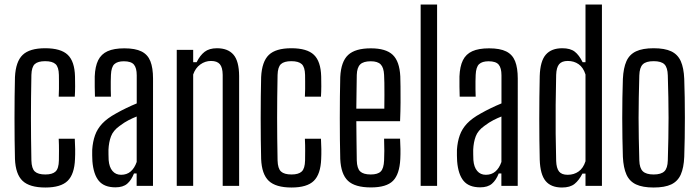

<svg xmlns="http://www.w3.org/2000/svg" viewBox="-20 -820 3086 847"><path d="M239 -393.6Q239.9 -409.8 240.1 -427.4Q240.4 -445.1 240.1 -461.4Q239.9 -477.8 239.8 -489.6Q239.1 -524.3 225 -537.2Q211 -550.1 179.3 -550.1Q147.3 -550.1 133.4 -537.2Q119.5 -524.3 118.5 -489.6Q117.5 -437.4 117 -391.2Q116.5 -345 116.5 -300.6Q116.5 -256.1 117 -210.2Q117.5 -164.3 118.5 -112.3Q119.5 -76.5 133.7 -63.4Q147.9 -50.3 180.1 -50.3Q211.2 -50.3 225.1 -63.4Q239.1 -76.5 239.8 -112.3Q240 -131 240.2 -154.9Q240.4 -178.8 239 -208H309.9Q311.3 -186.7 311.6 -162.5Q311.9 -138.4 310.9 -118.7Q308.4 -51.5 278.4 -22.2Q248.5 7.2 180.1 7.2Q110.6 7.2 79.6 -22.2Q48.7 -51.5 46 -118.7Q45 -157.6 44.5 -203.8Q44 -249.9 44 -298.6Q44 -347.2 44.5 -393.9Q45 -440.5 46 -480.1Q49.4 -548.5 80 -577.8Q110.6 -607.2 179.3 -607.2Q248.4 -607.2 278.8 -578.2Q309.2 -549.3 310.9 -482.5Q311.5 -463.2 311.4 -439.1Q311.3 -415 309.9 -393.6Z M489.4 6.4Q439.6 6.4 415.9 -22.3Q392.2 -50.9 387.6 -109Q387.1 -121.6 386.7 -134.6Q386.3 -147.6 386.8 -159.3Q389.1 -194.8 399.2 -223.1Q409.2 -251.5 431.2 -275Q453.3 -298.4 491.8 -319.5Q513.6 -331.9 536.7 -343Q559.7 -354.2 583.2 -363.8V-487.7Q583.2 -520.1 570.9 -534.9Q558.6 -549.7 526.3 -549.7Q498.2 -549.7 484.5 -537Q470.9 -524.3 469.4 -489.6Q468.9 -478.2 468.6 -461Q468.4 -443.9 468.6 -425.9Q468.9 -407.8 469.4 -393.6H398.9Q398.4 -412.3 397.9 -437.5Q397.4 -462.8 397.9 -482.9Q399.6 -526.7 413 -554.1Q426.5 -581.4 454.6 -594.1Q482.6 -606.8 528.7 -606.8Q576.6 -606.8 604.1 -593.1Q631.7 -579.4 643.4 -550Q655.1 -520.6 655.1 -473.2L654.9 0H582.8V-54.7H571Q559.7 -25.4 541.2 -9.5Q522.7 6.4 489.4 6.4ZM514.3 -48.9Q539.4 -48.9 556.4 -63.5Q573.5 -78.1 583 -105.6V-306Q565.8 -299.3 547.7 -290.1Q529.5 -280.9 507.7 -264.5Q479.3 -244.2 469.7 -218.5Q460 -192.9 458.5 -159.3Q458.4 -150.2 458.6 -138.2Q458.8 -126.1 459.3 -113.8Q461.8 -82.7 476.2 -65.8Q490.5 -48.9 514.3 -48.9Z M759.7 0V-600H832.2V-545.7H847.5Q862.1 -575.4 882.5 -591.3Q903 -607.2 937.2 -607.2Q985.4 -607.2 1009.9 -578.9Q1034.4 -550.7 1034.9 -484.7V0H962.4V-489.8Q962 -522.7 949.8 -536.9Q937.6 -551.1 910.8 -551.1Q885.2 -551.1 863.7 -535.6Q842.1 -520.1 832.2 -491.4V0Z M1325 -393.6Q1325.9 -409.8 1326.1 -427.4Q1326.4 -445.1 1326.1 -461.4Q1325.9 -477.8 1325.8 -489.6Q1325.1 -524.3 1311 -537.2Q1297 -550.1 1265.3 -550.1Q1233.3 -550.1 1219.4 -537.2Q1205.5 -524.3 1204.5 -489.6Q1203.5 -437.4 1203 -391.2Q1202.5 -345 1202.5 -300.6Q1202.5 -256.1 1203 -210.2Q1203.5 -164.3 1204.5 -112.3Q1205.5 -76.5 1219.7 -63.4Q1233.9 -50.3 1266.1 -50.3Q1297.2 -50.3 1311.1 -63.4Q1325.1 -76.5 1325.8 -112.3Q1326 -131 1326.2 -154.9Q1326.4 -178.8 1325 -208H1395.9Q1397.3 -186.7 1397.6 -162.5Q1397.9 -138.4 1396.9 -118.7Q1394.4 -51.5 1364.4 -22.2Q1334.5 7.2 1266.1 7.2Q1196.6 7.2 1165.6 -22.2Q1134.7 -51.5 1132 -118.7Q1131 -157.6 1130.5 -203.8Q1130 -249.9 1130 -298.6Q1130 -347.2 1130.5 -393.9Q1131 -440.5 1132 -480.1Q1135.4 -548.5 1166 -577.8Q1196.6 -607.2 1265.3 -607.2Q1334.4 -607.2 1364.8 -578.2Q1395.2 -549.3 1396.9 -482.5Q1397.5 -463.2 1397.4 -439.1Q1397.3 -415 1395.9 -393.6Z M1616.3 6.8Q1545.9 6.8 1515 -22.4Q1484.1 -51.5 1481 -118.7Q1480 -157.6 1479.5 -203.6Q1479 -249.5 1479 -298.4Q1479 -347.2 1479.5 -393.9Q1480 -440.5 1481 -480.1Q1484.4 -548.5 1515.8 -577.6Q1547.1 -606.8 1615.8 -606.8Q1682.6 -606.8 1712.6 -578Q1742.6 -549.3 1745.9 -482.9Q1746.4 -467.5 1746.8 -437.8Q1747.3 -408.1 1747 -368.6Q1746.8 -329.2 1744.9 -285.3H1551.9Q1551.9 -245 1552.7 -202.4Q1553.4 -159.8 1553.9 -112.3Q1554.9 -76.9 1569.1 -63.6Q1583.3 -50.3 1615.5 -50.3Q1646.6 -50.3 1659.7 -63.6Q1672.9 -76.9 1674.4 -112.3Q1675.4 -130.2 1675.4 -154.5Q1675.4 -178.8 1674.4 -208.4H1744.9Q1746.3 -187.1 1746.6 -162.7Q1746.9 -138.4 1745.9 -118.7Q1742.6 -51.5 1713.8 -22.4Q1685 6.8 1616.3 6.8ZM1551.9 -340.6H1675.4Q1675.8 -371.4 1675.9 -401.1Q1676.1 -430.8 1675.6 -454.3Q1675.2 -477.8 1674.4 -489.6Q1672.9 -521.9 1659.4 -535.8Q1646 -549.7 1615.8 -549.7Q1583.1 -549.7 1569 -535.8Q1554.9 -521.9 1553.9 -489.6Q1553.4 -448.5 1552.8 -412.1Q1552.1 -375.6 1551.9 -340.6Z M1835.7 0V-800H1908.2V0Z M2098.4 6.4Q2048.6 6.4 2024.9 -22.3Q2001.2 -50.9 1996.6 -109Q1996.1 -121.6 1995.7 -134.6Q1995.3 -147.6 1995.8 -159.3Q1998.1 -194.8 2008.2 -223.1Q2018.2 -251.5 2040.2 -275Q2062.3 -298.4 2100.8 -319.5Q2122.6 -331.9 2145.7 -343Q2168.7 -354.2 2192.2 -363.8V-487.7Q2192.2 -520.1 2179.9 -534.9Q2167.6 -549.7 2135.3 -549.7Q2107.2 -549.7 2093.5 -537Q2079.9 -524.3 2078.4 -489.6Q2077.9 -478.2 2077.6 -461Q2077.4 -443.9 2077.6 -425.9Q2077.9 -407.8 2078.4 -393.6H2007.9Q2007.4 -412.3 2006.9 -437.5Q2006.4 -462.8 2006.9 -482.9Q2008.6 -526.7 2022 -554.1Q2035.5 -581.4 2063.6 -594.1Q2091.6 -606.8 2137.7 -606.8Q2185.6 -606.8 2213.1 -593.1Q2240.7 -579.4 2252.4 -550Q2264.1 -520.6 2264.1 -473.2L2263.9 0H2191.8V-54.7H2180Q2168.7 -25.4 2150.2 -9.5Q2131.7 6.4 2098.4 6.4ZM2123.3 -48.9Q2148.4 -48.9 2165.4 -63.5Q2182.5 -78.1 2192 -105.6V-306Q2174.8 -299.3 2156.7 -290.1Q2138.5 -280.9 2116.7 -264.5Q2088.3 -244.2 2078.7 -218.5Q2069 -192.9 2067.5 -159.3Q2067.4 -150.2 2067.6 -138.2Q2067.8 -126.1 2068.3 -113.8Q2070.8 -82.7 2085.2 -65.8Q2099.5 -48.9 2123.3 -48.9Z M2459.3 7.2Q2410.8 7.2 2387 -21.5Q2363.1 -50.2 2361 -115.7Q2360 -157.1 2359.5 -202.8Q2359 -248.5 2359 -296Q2359 -343.6 2359.5 -391.3Q2360 -439 2361 -484.7Q2363.1 -550.7 2387.8 -578.9Q2412.4 -607.2 2460.5 -607.2Q2496 -607.2 2515.4 -592.1Q2534.8 -577 2550.2 -545.7H2562.9V-800H2635.4V0H2562.9V-54.3H2549.4Q2534.4 -24.6 2514.6 -8.7Q2494.8 7.2 2459.3 7.2ZM2484.3 -48.9Q2511.9 -48.9 2532.5 -63.5Q2553.1 -78 2562.9 -108.6V-491.4Q2553.1 -522.4 2532.7 -536.7Q2512.3 -551.1 2484.7 -551.1Q2458.5 -551.1 2446.6 -536.8Q2434.6 -522.5 2433.5 -489.8Q2431.8 -423.2 2431.3 -357.9Q2430.7 -292.5 2431.3 -230.4Q2431.8 -168.3 2433.5 -110.2Q2434.6 -77.9 2446.2 -63.4Q2457.7 -48.9 2484.3 -48.9Z M2863.5 7.2Q2815 7.2 2786 -6.4Q2756.9 -20.1 2743.6 -49.8Q2730.2 -79.6 2727.8 -127.8Q2726.5 -166.7 2725.8 -210.3Q2725 -254 2725 -299.3Q2725 -344.6 2725.7 -388.5Q2726.4 -432.4 2727.8 -472Q2730.2 -520.4 2743.5 -550.1Q2756.8 -579.8 2785.9 -593.5Q2814.9 -607.2 2863.5 -607.2Q2912.5 -607.2 2941.3 -593.5Q2970 -579.7 2983.3 -550Q2996.5 -520.3 2998.5 -472Q2999.9 -433.1 3000.6 -389.4Q3001.3 -345.7 3001.3 -300.6Q3001.3 -255.5 3000.6 -211.5Q2999.9 -167.5 2998.5 -127.8Q2996.5 -80.2 2983.3 -50.2Q2970 -20.3 2941.3 -6.5Q2912.5 7.2 2863.5 7.2ZM2863.5 -50.3Q2896.5 -50.3 2910.8 -64.2Q2925.1 -78 2926 -112.5Q2927.4 -164.4 2928.4 -210.2Q2929.3 -256 2929.3 -300.1Q2929.3 -344.2 2928.4 -390Q2927.4 -435.8 2926 -487.3Q2925.1 -522.1 2911.2 -536.1Q2897.3 -550.1 2863.5 -550.1Q2829.8 -550.1 2815.6 -536.1Q2801.3 -522.1 2800.3 -487.3Q2798.9 -435.8 2798 -389.9Q2797.1 -344.1 2797.1 -299.9Q2797.1 -255.6 2798 -209.8Q2798.9 -163.9 2800.3 -112.5Q2801.3 -78 2816 -64.2Q2830.6 -50.3 2863.5 -50.3Z"/></svg>

Font: Big Shoulders Thin
Style: Regular
Weight: 100
Designer: Patric King
Foundry: XO Type Co
Version: Version 2.002